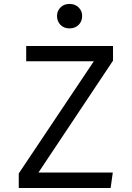

<svg xmlns="http://www.w3.org/2000/svg" viewBox="-20 -935 655 955"><path d="M171.3 -76.9H541L530.3 0H73.3V-72.3L446.7 -630.3H110.3V-706.2H542.1V-633.3ZM325.6 -915.4Q353.8 -915.4 371.3 -897.9Q388.7 -880.5 388.7 -855.4Q388.7 -829.2 371.3 -811.5Q353.8 -793.8 325.6 -793.8Q297.9 -793.8 280.8 -811.5Q263.6 -829.2 263.6 -855.4Q263.6 -880.5 280.8 -897.9Q297.9 -915.4 325.6 -915.4Z"/></svg>

Font: FiraCode Nerd Font Mono
Style: Regular
Weight: 400
Monospace: yes
Designer: Carrois Corporate, Edenspiekermann AG, Nikita Prokopov
Foundry: Carrois Corporate, Edenspiekermann AG, Nikita Prokopov
Version: Version 6.002;Nerd Fonts 3.4.0